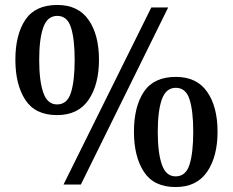

<svg xmlns="http://www.w3.org/2000/svg" viewBox="-20 -744 939 774"><path d="M210 -280Q122 -280 82 -341.5Q42 -403 42 -503Q42 -604 82 -664Q122 -724 211 -724Q295 -724 337 -664Q379 -604 379 -503Q379 -403 337 -341.5Q295 -280 210 -280ZM236 0 590 -714H658L306 0ZM210 -323Q251 -323 266 -370.5Q281 -418 281 -503Q281 -587 266 -633.5Q251 -680 211 -680Q171 -680 154.5 -633.5Q138 -587 138 -503Q138 -418 154.5 -370.5Q171 -323 210 -323ZM688 10Q600 10 560 -51.5Q520 -113 520 -213Q520 -314 560 -374Q600 -434 689 -434Q773 -434 815 -374Q857 -314 857 -213Q857 -113 815 -51.5Q773 10 688 10ZM688 -33Q729 -33 744 -80.5Q759 -128 759 -213Q759 -297 744 -343.5Q729 -390 689 -390Q649 -390 632.5 -343.5Q616 -297 616 -213Q616 -128 632.5 -80.5Q649 -33 688 -33Z"/></svg>

Font: Noto Serif NP Hmong Medium
Style: Regular
Weight: 500
Designer: Dalton Maag Ltd
Foundry: Dalton Maag Ltd
Version: Version 1.001; ttfautohint (v1.8.4.7-5d5b)